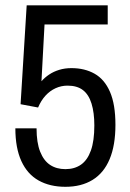

<svg xmlns="http://www.w3.org/2000/svg" viewBox="-20 -707 501 739"><path d="M231.8 12Q172.1 12 128.7 -12.3Q85.3 -36.5 62.2 -87Q39.1 -137.5 39.1 -213H120.7Q120.7 -157.9 134.6 -123.1Q148.5 -88.2 173.1 -72.1Q197.6 -56 231.7 -56Q267.1 -56 291.9 -73.4Q316.7 -90.8 329.9 -127.9Q343.1 -165 343.1 -224.1Q343.1 -273.4 332.3 -308.3Q321.5 -343.2 299.1 -360.3Q276.7 -377.4 239.9 -377.4Q215.8 -377.4 194 -367.5Q172.1 -357.5 155 -338.8Q137.9 -320.1 126.6 -293.2L59.2 -305.9L82.7 -686.5H394.6V-612.9H151.4L139.6 -394.3Q152.6 -409 169.4 -420.2Q186.2 -431.5 207.7 -438.1Q229.2 -444.8 255 -444.8Q306 -444.8 344.2 -423.2Q382.4 -401.6 403.3 -353.5Q424.3 -305.5 424.3 -226.4Q424.3 -147.5 401.9 -94.3Q379.6 -41.1 336.2 -14.5Q292.9 12 231.8 12Z"/></svg>

Font: Archivo SemiBold Condensed
Style: Regular
Weight: 600
Width: 3
Version: Version 2.001